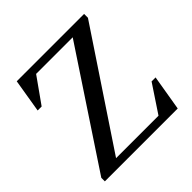

<svg xmlns="http://www.w3.org/2000/svg" viewBox="-163 -748 883 883"><g transform="rotate(-45 278.5 -306.0)"><path d="M30 0V-23L394 -573H156L68 -449H42L69 -612H507V-587L142 -39H418L507 -173H533L504 0Z"/></g></svg>

Font: Ancizar Serif Light
Style: Regular
Weight: 400
Version: Version 8.100